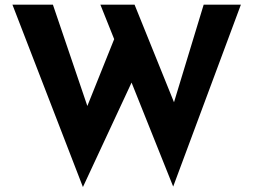

<svg xmlns="http://www.w3.org/2000/svg" viewBox="-20 -751 1062 806"><path d="M32.2 -731.4H202.1L359.4 -268.6L335.9 -279.3L472.7 -620.1L540 -420.9L328.1 34.2ZM401.4 -731.4H544.9L725.6 -284.2L700.2 -288.1L835 -731.4H991.2L707 32.2Z"/></svg>

Font: Josefin Sans CFJ
Style: Bold
Weight: 700
Designer: Santiago Orozco
Foundry: Typemade
Version: Version 2.001